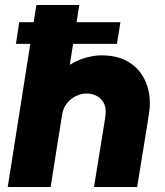

<svg xmlns="http://www.w3.org/2000/svg" viewBox="-20 -750 662 770"><path d="M44 -574 57 -661H463L449 -574ZM11 0 126 -730H298L261 -497L260 -490Q290 -509 323.5 -518.5Q357 -528 387 -528Q449 -528 492 -503.5Q535 -479 558 -435Q581 -391 581 -335Q581 -319 578.5 -302.5Q576 -286 574 -271L530 0H357L401 -272Q402 -279 403 -287.5Q404 -296 404 -302Q404 -324 394.5 -340Q385 -356 367.5 -365.5Q350 -375 327 -375Q305 -375 284 -364.5Q263 -354 248 -335Q233 -316 229 -290L183 0Z"/></svg>

Font: MuseoModerno ExtraBold
Style: Italic
Weight: 800
Italic angle: -9°
Designer: Pablo Cosgaya, Héctor Gatti, Marcela Romero, and the Authors of The MuseoModerno Project.
Foundry: Omnibus-Type Team
Version: Version 1.003